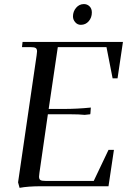

<svg xmlns="http://www.w3.org/2000/svg" viewBox="-20 -906 626 934"><path d="M67.9 -19 158.2 -637.2Q160.2 -650.9 160.2 -655.8Q160.2 -668.5 153.3 -672.6Q146.5 -676.8 127.9 -676.8H86.9L89.8 -702.1H578.1L551.8 -524.9H527.8L498 -676.8H261.2L216.8 -376H288.1Q355.5 -376 421.9 -382.8L419.9 -355L418.9 -350.1L392.1 -347.2Q365.2 -350.1 321.8 -350.1H212.9L171.9 -65.9Q169.9 -52.2 169.9 -46.9Q169.9 -34.2 176.8 -30Q183.6 -25.9 202.1 -25.9H436L507.8 -176.8H534.2L507.8 0H181.2Q116.2 0 75.2 7.8ZM335 -826.2Q335 -850.1 350.3 -868.2Q365.7 -886.2 388.2 -886.2Q404.3 -886.2 415.5 -875.2Q426.8 -864.3 426.8 -845.2Q426.8 -820.3 411.6 -802.7Q396.5 -785.2 373 -785.2Q356.9 -785.2 345.9 -797.9Q335 -810.5 335 -826.2Z"/></svg>

Font: Dihjauti S
Style: Bold Italic
Weight: 700
Italic angle: -9°
Designer: T. Christopher White
Version: Version 3.0.0